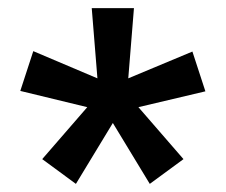

<svg xmlns="http://www.w3.org/2000/svg" viewBox="-20 -740 556 473"><path d="M167 -287 84 -348 195 -476 30 -516 62 -614 220 -547 206 -720H310L296 -547L454 -613L486 -515L321 -476L432 -348L349 -287L258 -437Z"/></svg>

Font: REM Medium
Style: Regular
Weight: 500
Designer: Octavio Pardo
Foundry: Ashler Design
Version: Version 1.005;gftools[0.9.28]